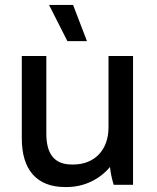

<svg xmlns="http://www.w3.org/2000/svg" viewBox="-20 -746 635 775"><path d="M252 -580H331L275 -726H178ZM243 9H249C320 9 382 -22 424 -72C426 -49 433 -18 439 0H517V-520H418V-232C418 -139 360 -82 276 -82H270C198 -82 167 -126 167 -207V-520H68V-187C68 -61 128 9 243 9Z"/></svg>

Font: Fixel Text Medium
Style: Regular
Weight: 500
Width: 4
Designer: AlfaBravo + MacPaw
Foundry: Kyrylo Tkachov, Marchela Mozhyna, Serhii Makarenko, Maria Weinstein, Zakhar Kryvoshyya
Version: Version 1.211